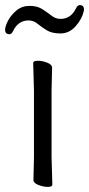

<svg xmlns="http://www.w3.org/2000/svg" viewBox="-36 -722 349 752"><path d="M95 -17 97 -105V-368L94 -475Q94 -484 112 -484Q130 -484 149 -476.5Q168 -469 168 -457L166 -368V-105L169 1Q169 10 151.5 10Q134 10 114.5 2.5Q95 -5 95 -17ZM292 -678Q285 -647 260 -619Q235 -591 201 -591Q167 -591 147 -603.5Q127 -616 111 -629Q95 -642 76 -642Q35 -642 15 -600Q9 -588 2 -588Q-16 -588 -16 -605Q-16 -619 -4.5 -641Q7 -663 28.5 -681Q50 -699 80 -699Q110 -699 130 -686Q150 -673 166 -660.5Q182 -648 201 -648Q242 -648 262 -690Q268 -702 276 -702Q293 -702 293 -685Q293 -681 292 -678Z"/></svg>

Font: LXGW WenKai Lite
Style: Regular
Weight: 400
Designer: LXGW / Fontworks Inc.
Foundry: LXGW / Fontworks Inc.
Version: Version 1.511; March 25, 2025